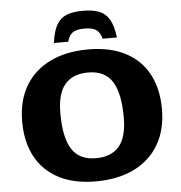

<svg xmlns="http://www.w3.org/2000/svg" viewBox="-61 -994 1003 1065"><g transform="rotate(-5 440.0 -461.5)"><path d="M451 -720Q571.5 -720 656.2 -676.2Q741 -632.5 785.2 -550.5Q829.5 -468.5 829.5 -354.5Q829.5 -240 781.2 -157.5Q733 -75 643.2 -31Q553.5 13 429.5 13Q308.5 13 224 -31Q139.5 -75 95.2 -157Q51 -239 51 -353Q51 -467.5 99.2 -549.8Q147.5 -632 237.2 -676Q327 -720 451 -720ZM441.5 -115Q527 -115 570.8 -166.2Q614.5 -217.5 614.5 -327Q614.5 -462.5 573 -527.5Q531.5 -592.5 439 -592.5Q353.5 -592.5 309.8 -541.2Q266 -490 266 -380.5Q266 -245 307.5 -180Q349 -115 441.5 -115ZM440 -837Q396 -837 375 -822.8Q354 -808.5 344 -772H264.5Q272.5 -836 292.8 -871.8Q313 -907.5 349 -921.8Q385 -936 440 -936Q495 -936 531 -921.8Q567 -907.5 587.2 -871.8Q607.5 -836 615.5 -772H536Q526 -808.5 505 -822.8Q484 -837 440 -837Z"/></g></svg>

Font: Newsreader Caption
Style: Bold
Weight: 700
Designer: Hugues Gentile
Foundry: Production Type
Version: Version 1.001